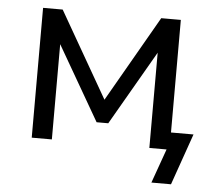

<svg xmlns="http://www.w3.org/2000/svg" viewBox="-47 -542 812 722"><g transform="rotate(5 358.5 -180.5)"><path d="M550 129 596 0H531V-65H692L624 129ZM87 0V-490H161L347 -166L533 -490H607V0H531V-382H544L369 -79H325L150 -382H163V0Z"/></g></svg>

Font: Nunito Sans 10pt
Style: Regular
Weight: 400
Designer: Vernon Adams
Foundry: Vernon Adams
Version: Version 3.101;gftools[0.9.27]